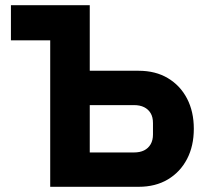

<svg xmlns="http://www.w3.org/2000/svg" viewBox="-20 -718 798 738"><path d="M173 0V-563H22V-698H325V-446H513Q578 -446 625.5 -417.5Q673 -389 699 -339Q725 -289 725 -223Q725 -157 699 -107Q673 -57 625.5 -28.5Q578 0 513 0ZM325 -132H495Q518 -132 534 -140Q550 -148 559 -163.5Q568 -179 568 -201V-245Q568 -268 559 -283Q550 -298 534 -306Q518 -314 495 -314H325Z"/></svg>

Font: IBM Plex Sans
Style: Bold
Weight: 700
Designer: Mike Abbink, Paul van der Laan, Pieter van Rosmalen
Foundry: Bold Monday
Version: Version 3.201